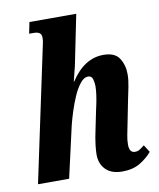

<svg xmlns="http://www.w3.org/2000/svg" viewBox="-86 -828 750 905"><g transform="rotate(-10 289.5 -375.0)"><path d="M426 10Q375 10 347.5 -17.5Q320 -45 320 -90Q320 -107 323.5 -137Q327 -167 336 -208L353 -291Q356 -304 360.5 -325.5Q365 -347 368 -369.5Q371 -392 371 -408Q371 -426 366 -442.5Q361 -459 344 -459Q325 -459 307 -437Q289 -415 274 -381Q259 -347 247.5 -311Q236 -275 229 -247L173 0H24L156 -622Q159 -636 162 -650Q165 -664 165 -676Q165 -692 156 -699Q147 -706 126 -706H106L117 -760H341L292 -519Q287 -499 282 -479Q277 -459 274 -447H276Q341 -547 433 -547Q488 -547 509 -514Q530 -481 530 -438Q530 -411 523.5 -378.5Q517 -346 511 -318L490 -212Q484 -182 479 -157Q474 -132 474 -111Q474 -71 501 -71Q514 -71 523.5 -77Q533 -83 547 -94L569 -59Q548 -33 513 -11.5Q478 10 426 10Z"/></g></svg>

Font: Noto Serif ExtraCondensed ExtraBold
Style: Italic
Weight: 800
Width: 2
Italic angle: -12°
Designer: Monotype Design Team
Foundry: Monotype Imaging Inc.
Version: Version 2.013